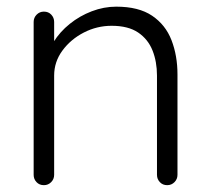

<svg xmlns="http://www.w3.org/2000/svg" viewBox="-20 -542 618 562"><path d="M320.2 -522.5Q386 -522.5 425.2 -496Q464.5 -469.5 482 -424.4Q499.5 -379.2 499.5 -323.8V-30.2Q499.5 -17.8 490.8 -8.9Q482 0 469.5 0Q456.2 0 447.9 -8.9Q439.5 -17.8 439.5 -30.2V-320.8Q439.5 -361.2 426.5 -394.1Q413.5 -427 384.4 -446.8Q355.2 -466.5 306.8 -466.5Q263.8 -466.5 225.4 -446.8Q187 -427 162.8 -394.1Q138.5 -361.2 138.5 -320.8V-30.2Q138.5 -17.8 129.8 -8.9Q121 0 108.5 0Q95.2 0 86.9 -8.9Q78.5 -17.8 78.5 -30.2V-477.8Q78.5 -490.2 87.2 -499.1Q96 -508 108.5 -508Q121.8 -508 130.1 -499.1Q138.5 -490.2 138.5 -477.8V-393.5L116 -358.2Q118.2 -389.5 136.8 -419.1Q155.2 -448.8 184.2 -472.1Q213.2 -495.5 248.6 -509Q284 -522.5 320.2 -522.5Z"/></svg>

Font: Quicksand Variable Light
Style: Regular
Weight: 300
Designer: Andrew Paglinawan
Foundry: Andrew Paglinawan
Version: Version 3.004